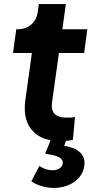

<svg xmlns="http://www.w3.org/2000/svg" viewBox="-20 -688 456 945"><path d="M244 237C330 237 396 185 396 114C396 67 356 38 296 30L305 5C306 5 307 5 308 5C319 4 330 3 339 0L349 -112C333 -109 322 -109 310 -109C244 -109 235 -141 235 -169C235 -176 236 -183 237 -191L270 -427H394L410 -544H287L304 -668H171L166 -630C159 -577 120 -544 67 -544H60L44 -427H137L104 -190C102 -177 102 -165 102 -154C102 -110 114 -74 138 -47C160 -21 190 -5 229 2L202 69C261 76 289 89 289 112C289 135 269 150 238 150C215 150 193 142 174 129L134 204C162 225 208 237 244 237Z"/></svg>

Font: Plus Jakarta Sans
Style: Bold Italic
Weight: 700
Italic angle: -8°
Designer: Gumpita Rahayu
Foundry: Tokotype
Version: Version 2.071;gftools[0.9.30]